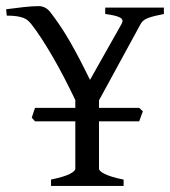

<svg xmlns="http://www.w3.org/2000/svg" viewBox="-53 -613 560 633"><path d="M115.2 0V-21Q159.7 -30.3 177.5 -39.8Q195.3 -49.3 195.3 -56.2V-212.9H62.5L51.8 -225.1Q54.2 -232.4 56.9 -241Q59.6 -249.5 62.5 -257.3H195.3V-283.2Q178.2 -318.8 159.7 -354.7Q141.1 -390.6 122.1 -423.6Q103 -456.5 84.5 -485.1Q65.9 -513.7 49.3 -534.7Q44.9 -540 39.6 -544.9Q34.2 -549.8 25.4 -553.5Q16.6 -557.1 3.2 -559.3Q-10.3 -561.5 -30.8 -561.5L-32.7 -582.5Q-3.9 -586.4 24.9 -589.6Q53.7 -592.8 74.2 -592.8Q96.7 -592.8 112.3 -573.7Q130.4 -550.3 147 -525.4Q163.6 -500.5 179.2 -473.1Q194.8 -445.8 210.7 -415.3Q226.6 -384.8 243.7 -349.6L348.1 -534.7Q355.5 -547.4 343.5 -554.7Q331.5 -562 293.9 -566.9V-587.9H487.3V-566.9Q454.1 -560.5 436 -554Q418 -547.4 411.1 -534.7L273.4 -282.2V-257.3H405.8L418 -246.1L405.8 -212.9H273.4V-56.2Q273.4 -53.2 277.6 -49.1Q281.7 -44.9 291.3 -40Q300.8 -35.2 316.2 -30.3Q331.5 -25.4 354.5 -21V0Z"/></svg>

Font: Gentium Plus Am
Style: Regular
Weight: 400
Designer: J. Victor Gaultney, Annie Olsen, Iska Routamaa, Becca Hirsbrunner
Foundry: SIL International
Version: Version 5.000